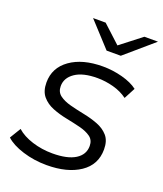

<svg xmlns="http://www.w3.org/2000/svg" viewBox="-145 -821 780 917"><g transform="rotate(20 245.0 -363.0)"><path d="M200 5Q136 5 78.5 -13Q21 -31 -9 -59L25 -115Q55 -88 104 -72.5Q153 -57 207 -57Q283 -57 323 -82Q363 -107 363 -151Q363 -181 341.5 -196.5Q320 -212 286 -220.5Q252 -229 214 -236.5Q176 -244 142 -257.5Q108 -271 86.5 -296.5Q65 -322 65 -366Q65 -441 127.5 -485.5Q190 -530 293 -530Q343 -530 392 -517Q441 -504 471 -481L441 -424Q410 -447 369 -458Q328 -469 287 -469Q214 -469 174.5 -442Q135 -415 135 -373Q135 -343 156.5 -327Q178 -311 212 -302Q246 -293 284 -285.5Q322 -278 356 -265Q390 -252 411.5 -227.5Q433 -203 433 -159Q433 -81 369 -38Q305 5 200 5ZM283 -607 169 -731H233L323 -648L430 -731H499L355 -607Z"/></g></svg>

Font: Montserrat
Style: Italic
Weight: 400
Italic angle: -11.3°
Designer: Julieta Ulanovsky
Foundry: Julieta Ulanovsky
Version: Version 9.000; ttfautohint (v1.8.4.7-5d5b)